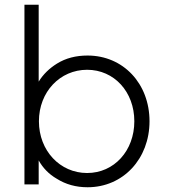

<svg xmlns="http://www.w3.org/2000/svg" viewBox="-20 -777 711 809"><path d="M349 12C499 12 610 -108 610 -266C610 -425 499 -543 349 -543C300 -543 257 -532 220 -509C188 -489 162 -464 143 -433V-757H83V0H143V-101C161 -69 186 -43 219 -24C257 0 300 12 349 12ZM347 -48C233 -48 144 -142 144 -266C144 -390 233 -483 347 -483C461 -483 546 -390 546 -266C546 -142 461 -48 347 -48Z"/></svg>

Font: Plus Jakarta Sans Light
Style: Regular
Weight: 300
Designer: Gumpita Rahayu
Foundry: Tokotype
Version: Version 2.071;gftools[0.9.30]